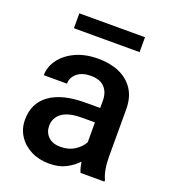

<svg xmlns="http://www.w3.org/2000/svg" viewBox="-132 -805 804 911"><g transform="rotate(20 269.5 -349.5)"><path d="M376 0Q367.2 -19.5 362.3 -52.2Q339.4 -26.9 304.2 -8.5Q269 9.8 220.7 9.8Q168.9 9.8 128.4 -10.7Q87.9 -31.2 64.9 -66.9Q42 -102.5 42 -147.5Q42 -231.4 104.7 -276.4Q167.5 -321.3 283.2 -321.3H358.4V-357.9Q358.4 -399.9 335.4 -424.8Q312.5 -449.7 265.1 -449.7Q222.2 -449.7 196.5 -428.7Q170.9 -407.7 170.9 -376H53.7Q53.7 -418 80.6 -455.1Q107.4 -492.2 156.2 -515.1Q205.1 -538.1 271.5 -538.1Q331.1 -538.1 377.2 -518.1Q423.3 -498 450 -457.8Q476.6 -417.5 476.6 -356.9V-122.1Q476.6 -50.3 496.6 -7.8V0ZM243.7 -83.5Q285.6 -83.5 315.7 -103.5Q345.7 -123.5 358.4 -148.4V-248.5H292Q226.1 -248.5 192.9 -224.6Q159.7 -200.7 159.7 -158.7Q159.7 -126.5 181.6 -105Q203.6 -83.5 243.7 -83.5ZM443.4 -709.5V-634.3H111.8V-709.5Z"/></g></svg>

Font: Vazirmatn UI Medium
Style: Regular
Weight: 500
Designer: Saber Rastikerdar
Foundry: Saber Rastikerdar
Version: Version 33.003